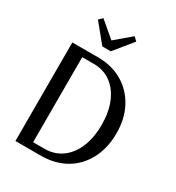

<svg xmlns="http://www.w3.org/2000/svg" viewBox="-215 -1053 1081 1181"><g transform="rotate(30 325.5 -462.5)"><path d="M78 0V-700H260Q359 -700 434 -656Q509 -612 551 -533.5Q593 -455 593 -350Q593 -287 577.5 -233.5Q562 -180 533 -136.5Q504 -93 463 -62.5Q422 -32 370.5 -16Q319 0 260 0ZM176 -30 158 -48H258Q300 -48 335.5 -62Q371 -76 399 -102Q427 -128 447 -165Q467 -202 477.5 -248.5Q488 -295 488 -350Q488 -442 459.5 -509.5Q431 -577 379.5 -614.5Q328 -652 258 -652H159L176 -669ZM250 -771 144 -901 169 -925 280 -831 391 -925 416 -901 310 -771Z"/></g></svg>

Font: Sutasoma
Style: Regular
Weight: 400
Designer: Izhar Fathurrohim, Akbar Rohmanto, Arusyal Khofiqoini
Foundry: Kiwari Kolektiv
Version: Version 1.102